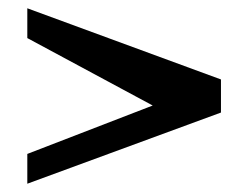

<svg xmlns="http://www.w3.org/2000/svg" viewBox="-20 -484 599 464"><path d="M46 -40V-112L349 -229L46 -392V-464L514 -292V-212Z"/></svg>

Font: Bluu Next Cyrillic
Style: Bold
Weight: 700
Designer: Igor Stepanchenko
Foundry: Igor Stepanchenko
Version: Version 1.000